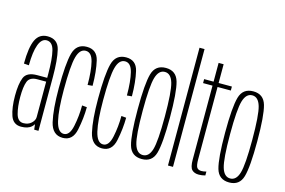

<svg xmlns="http://www.w3.org/2000/svg" viewBox="-99 -1008 1836 1236"><g transform="rotate(15 819.0 -390.0)"><path d="M201 0 197 -35.5Q191.5 -26.5 183 -18.5Q159.5 3.5 113.5 3.5Q61 3.5 43 -48.2Q25 -100 25 -180Q25 -258.5 42.5 -301.2Q60 -344 129 -344H195.5V-368.5Q195.5 -471 182.2 -523.8Q169 -576.5 130 -576.5Q96.5 -576.5 78.8 -529Q61 -481.5 60.5 -391.5L27 -394Q27.5 -503 51.2 -553Q75 -603 130 -603Q198 -603 213.8 -538Q229.5 -473 229.5 -359.5V0ZM195.5 -82.5V-318.5H136.5Q86.5 -318.5 73 -283.8Q59.5 -249 59.5 -180Q59.5 -115.5 72.2 -69Q85 -22.5 122 -22.5Q154.5 -22.5 175 -41.5Q195.5 -60.5 195.5 -82.5Z M391 3.5Q322 3.5 303.2 -77.2Q284.5 -158 284.5 -299Q284.5 -462 303.2 -532.5Q322 -603 391 -603Q458.5 -603 474.5 -535Q490.5 -467 491 -370L458.5 -367Q458.5 -461.5 444.2 -519Q430 -576.5 391 -576.5Q351 -576.5 334.8 -516.8Q318.5 -457 318.5 -299Q318.5 -163.5 335 -93.2Q351.5 -23 391 -23Q430 -23 444.2 -91Q458.5 -159 458.5 -230.5L491 -227.5Q490.5 -153.5 474.2 -75Q458 3.5 391 3.5Z M653 3.5Q584 3.5 565.2 -77.2Q546.5 -158 546.5 -299Q546.5 -462 565.2 -532.5Q584 -603 653 -603Q720.5 -603 736.5 -535Q752.5 -467 753 -370L720.5 -367Q720.5 -461.5 706.2 -519Q692 -576.5 653 -576.5Q613 -576.5 596.8 -516.8Q580.5 -457 580.5 -299Q580.5 -163.5 597 -93.2Q613.5 -23 653 -23Q692 -23 706.2 -91Q720.5 -159 720.5 -230.5L753 -227.5Q752.5 -153.5 736.2 -75Q720 3.5 653 3.5Z M918 3.5Q848.5 3.5 829.5 -62.5Q810.5 -128.5 810.5 -299.5Q810.5 -470 829.5 -536.8Q848.5 -603.5 918 -603.5Q987 -603.5 1006 -536.8Q1025 -470 1025 -299.5Q1025 -128.5 1006 -62.5Q987 3.5 918 3.5ZM918 -23Q958.5 -23 975 -78.5Q991.5 -134 991.5 -299Q991.5 -464.5 975 -520.8Q958.5 -577 918 -577Q877.5 -577 860.8 -520.8Q844 -464.5 844 -299Q844 -134 860.8 -78.5Q877.5 -23 918 -23Z M1092.5 0V-785H1126V0Z M1298.5 5.5Q1269 5.5 1252.8 -10.8Q1236.5 -27 1236.5 -79V-571H1173.5V-597.5H1236.5V-722.5H1270V-597.5H1358.5V-571H1270V-90.5Q1270 -46.5 1279.5 -34Q1289 -21.5 1309 -21.5Q1325 -21.5 1341.5 -26.5V-0.5Q1320 5.5 1298.5 5.5Z M1500.5 3.5Q1431 3.5 1412 -62.5Q1393 -128.5 1393 -299.5Q1393 -470 1412 -536.8Q1431 -603.5 1500.5 -603.5Q1569.5 -603.5 1588.5 -536.8Q1607.5 -470 1607.5 -299.5Q1607.5 -128.5 1588.5 -62.5Q1569.5 3.5 1500.5 3.5ZM1500.5 -23Q1541 -23 1557.5 -78.5Q1574 -134 1574 -299Q1574 -464.5 1557.5 -520.8Q1541 -577 1500.5 -577Q1460 -577 1443.2 -520.8Q1426.5 -464.5 1426.5 -299Q1426.5 -134 1443.2 -78.5Q1460 -23 1500.5 -23Z"/></g></svg>

Font: Anybody Condensed ExtraLight
Style: Regular
Weight: 200
Width: 3
Designer: Tyler Finck
Foundry: Etcetera Type Company
Version: Version 1.010; ttfautohint (v1.8.3) -l 8 -r 50 -G 200 -x 14 